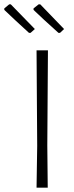

<svg xmlns="http://www.w3.org/2000/svg" viewBox="-69 -873 344 893"><path d="M93 -738 73 -720H66Q1 -779 -49 -827V-834L-26 -853H-19Q-18 -852 93 -738ZM229 -738 210 -720H203Q125 -790 87 -827V-834L111 -853H118Q131 -839 229 -738ZM154 -639 151 -197 153 0H101L104 -194L101 -639Z"/></svg>

Font: Alegreya Sans Light
Style: Regular
Weight: 300
Designer: Juan Pablo del Peral
Foundry: Huerta Tipografica
Version: Version 2.007